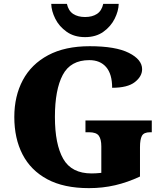

<svg xmlns="http://www.w3.org/2000/svg" viewBox="-20 -963 850 993"><path d="M440 10Q310 10 224.5 -36Q139 -82 96.5 -164.5Q54 -247 54 -358Q54 -466 98 -548.5Q142 -631 229 -677.5Q316 -724 444 -724Q578 -724 646.5 -689.5Q715 -655 715 -605Q715 -568 677.5 -538.5Q640 -509 560 -509Q560 -580 529 -616Q498 -652 442 -652Q345 -652 304.5 -575.5Q264 -499 264 -358Q264 -217 307 -141.5Q350 -66 454 -66Q476 -66 504 -69V-206Q504 -243 491 -261Q478 -279 441 -279H422V-340H765V-279H756Q724 -279 714 -260.5Q704 -242 704 -202V-50Q640 -20 575.5 -5Q511 10 440 10ZM420 -771Q364 -771 325 -798.5Q286 -826 266 -866Q246 -906 245 -943H326Q334 -907 358.5 -891Q383 -875 420 -875Q457 -875 481.5 -891Q506 -907 514 -943H594Q593 -906 573 -866Q553 -826 514.5 -798.5Q476 -771 420 -771Z"/></svg>

Font: Noto Serif Telugu Black
Style: Regular
Weight: 900
Designer: Jelle Bosma - Monotype Design Team
Foundry: Monotype Imaging Inc.
Version: Version 2.005; ttfautohint (v1.8.4.7-5d5b)